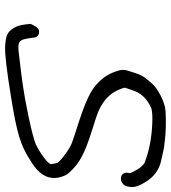

<svg xmlns="http://www.w3.org/2000/svg" viewBox="22 -698 683 768"><g transform="rotate(90 364.0 -313.5)"><path d="M727 -491.5C730.2 -511.8 720.8 -533.8 703.5 -559.9C685.4 -587 661.4 -605.5 629.3 -614.4L580.1 -625.5C570.2 -627.8 561.5 -629 549.1 -629.9C513.3 -634.9 470 -636.4 424.1 -633.7C385.4 -631.5 331.6 -600.6 314.3 -580.2C296.2 -558.8 282.9 -547.4 271.6 -511.9C257.9 -468.7 252.4 -466.2 270.2 -421.9C280.3 -397.3 296.9 -375.1 319.6 -355.3C370.9 -310.7 481.5 -284.8 551.3 -259C575.5 -250 620 -216.9 630.2 -202.6C634.6 -189.6 636.3 -176.8 635.8 -173.7C630.3 -161.9 606 -140.3 557.2 -114.8C540.1 -107.7 500.8 -97.2 442.1 -84.9C343.1 -64.2 289.5 -58 197.1 -47.4C144 -39.8 138.7 -48.7 132.8 -86.2L129.6 -108.5C128 -125.2 112.3 -130.1 99.7 -126.9C86.3 -123.4 74.9 -93.2 74.9 -93.2L77.5 -71.2C79.6 -53.2 84.3 -38.1 92 -25.8C108.5 0.7 123.6 5.4 166.3 8C196 9.5 262.2 1.5 366.1 -15.4C513.8 -39.3 560.8 -53.1 624.9 -95.2C681.6 -129.7 707.9 -173.1 680.7 -233C676.6 -242.1 667.3 -251.9 652 -266.3C604.4 -311.2 530.5 -329.4 448.1 -356.4C389.9 -375.5 353.2 -406.9 336.3 -451.7C326.5 -477.6 330.1 -465.9 339.7 -499.2C350.6 -535.1 374.3 -559.9 411.6 -576.4C416.1 -578.3 430.3 -581 452.8 -581C524.3 -581 588.4 -566.8 629 -550.3L629.6 -550.1L630.1 -549.9C639.8 -545.8 652.7 -531.8 665.9 -505.8C669.7 -498.3 671.6 -493 671.9 -490.9L670.6 -482.5C668.1 -466.9 678.7 -455 693.7 -455C708.7 -455 723.1 -466.9 725.6 -482.5Z"/></g></svg>

Font: MewTooHand
Style: BdWideIta
Weight: 400
Designer: Mew Too, Robert Jablonski
Version: Version 0.77